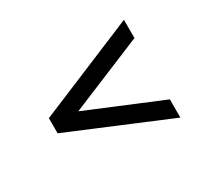

<svg xmlns="http://www.w3.org/2000/svg" viewBox="-90 -699 735 677"><g transform="rotate(-30 278.0 -360.0)"><path d="M472.3 -160.5V-234.7L171.6 -359.7L472.3 -484.4V-558.6L69.7 -390.6V-329Z"/></g></svg>

Font: Russolo 10pt ExtraLight
Style: Regular
Weight: 200
Designer: Micah Stupak-Hahn
Version: Version 1.000